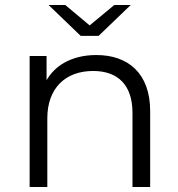

<svg xmlns="http://www.w3.org/2000/svg" viewBox="-20 -751 716 771"><path d="M376 -607 505 -731H439L340 -649L242 -731H175L304 -607ZM367 -530C316 -530 273 -519 236 -498C207 -481 184 -458 167 -429V-526H99V0H170V-276C170 -396 242 -466 354 -466C454 -466 512 -409 512 -298V0H583V-305C583 -457 494 -530 367 -530Z"/></svg>

Font: Montserrat Z
Style: Regular
Weight: 400
Designer: Julieta Ulanovsky
Foundry: Julieta Ulanovsky
Version: Version 8.000